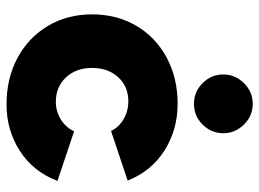

<svg xmlns="http://www.w3.org/2000/svg" viewBox="-123 -659 794 588"><g transform="rotate(90 274.0 -365.0)"><path d="M24 -250Q24 -326 59 -385.5Q94 -445 156.5 -478.5Q219 -512 298 -512Q377 -512 440.5 -472Q504 -432 533 -359L381 -308Q370 -332 345 -346.5Q320 -361 290 -361Q245 -361 216.5 -330Q188 -299 188 -250Q188 -201 217 -170Q246 -139 292 -139Q321 -139 346 -154.5Q371 -170 382 -195L534 -144Q506 -70 442.5 -29Q379 12 300 12Q220 12 157.5 -21.5Q95 -55 59.5 -114.5Q24 -174 24 -250ZM208 -652Q208 -688 234.5 -715Q261 -742 298 -742Q335 -742 361.5 -715Q388 -688 388 -652Q388 -615 361.5 -588.5Q335 -562 298 -562Q261 -562 234.5 -588.5Q208 -615 208 -652Z"/></g></svg>

Font: Oak Sans ExtraBold
Style: Regular
Weight: 800
Designer: Erik Kennedy, Walven
Foundry: Erik Kennedy, Walven
Version: Version 1.000